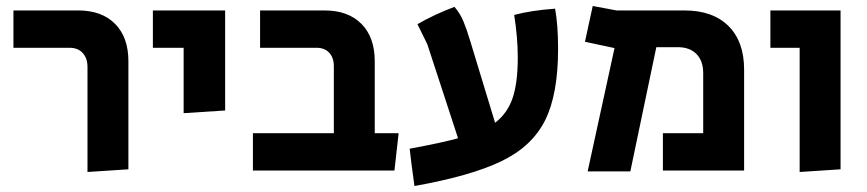

<svg xmlns="http://www.w3.org/2000/svg" viewBox="-20 -571 2903 643"><path d="M273 -347Q273 -376 257 -393.5Q241 -411 213 -411H25V-536H242Q321 -536 365.5 -491Q410 -446 410 -366V-4L273 5Z M595 -411H492V-536H734V-201L595 -192Z M827 -125H1098V-349Q1098 -378 1082.5 -394.5Q1067 -411 1040 -411H851V-536H1067Q1146 -536 1190.5 -491Q1235 -446 1235 -366V-125H1315L1301 0H827Z M1352 -73Q1460 -93 1514 -108L1411 -423L1378 -490Q1433 -522 1502 -548Q1521 -526 1532 -499.5Q1543 -473 1555 -433L1638 -160Q1679 -191 1696.5 -242Q1714 -293 1714 -378Q1714 -445 1702 -521Q1758 -536 1839 -542Q1849 -487 1849 -407Q1849 -255 1805.5 -168Q1762 -81 1660 -31.5Q1558 18 1368 52Q1356 -34 1352 -73Z M2038 -410 1939 -431 1965 -551 2045 -536H2272Q2367 -536 2419.5 -484Q2472 -432 2472 -338V0H2200V-125H2335V-326Q2335 -367 2312.5 -390Q2290 -413 2250 -413H2178L2091 3H1948Z M2658 -411H2560V-536H2795V-4L2658 5Z"/></svg>

Font: Secular One
Style: Regular
Weight: 400
Designer: Michal Sahar
Foundry: Hagilda
Version: Version 1.000